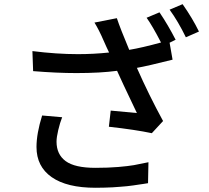

<svg xmlns="http://www.w3.org/2000/svg" viewBox="-20 -848 996 917"><path d="M181.2 -296.4 276.9 -288.1Q266.1 -260.7 258.1 -226.6Q250 -192.4 250 -171.4Q250 -110.8 293.5 -78.6Q336.9 -46.4 436 -46.4Q496.6 -46.4 544.9 -50.5Q593.3 -54.7 619.6 -59.3Q646 -64 689 -73.2L687 26.9Q685.5 27.3 665.8 30.3Q646 33.2 640.9 33.9Q635.7 34.7 616.2 37.6Q596.7 40.5 586.4 41.3Q576.2 42 555.7 43.9Q535.2 45.9 519 46.6Q502.9 47.4 480.7 48.1Q458.5 48.8 436 48.8Q299.3 48.8 226.8 -2Q154.3 -52.7 154.3 -146Q154.3 -210 181.2 -296.4ZM680.2 -763.2 741.7 -789.1Q782.2 -729.5 818.8 -658.2L790 -644L804.2 -563Q682.1 -532.2 633.8 -523.9Q691.4 -393.6 758.8 -270L705.1 -211.9Q627 -228.5 500 -242.7L508.8 -319.8Q528.3 -318.4 633.8 -308.1Q552.7 -478 539.1 -509.8Q460 -499 345.2 -499Q252.4 -499 138.2 -508.3L134.8 -604Q250.5 -589.4 352.1 -589.4Q426.8 -589.4 501 -597.2Q489.7 -620.1 474.1 -655.8Q452.6 -705.6 431.2 -740.2L538.1 -761.2Q554.2 -712.4 597.2 -609.9Q658.2 -620.1 749 -645Q708.5 -723.6 680.2 -763.2ZM790 -801.8 852.1 -828.1Q899.9 -759.8 930.2 -697.3L867.7 -669.9Q830.6 -746.1 790 -801.8Z"/></svg>

Font: Karasuma Gothic
Style: Regular
Weight: 500
Designer: Rasmus Andersson / Ryoko Nishizuka
Foundry: Genbu
Version: Version 1.00